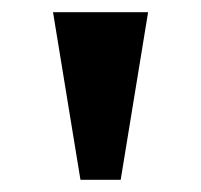

<svg xmlns="http://www.w3.org/2000/svg" viewBox="-20 -734 330 315"><path d="M112 -439H178L223 -714H67Z"/></svg>

Font: Noto Serif Lao
Style: Bold
Weight: 700
Designer: Monotype Design Team
Foundry: Monotype Imaging Inc.
Version: Version 2.003